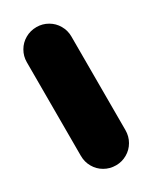

<svg xmlns="http://www.w3.org/2000/svg" viewBox="-98 -342 296 373"><g transform="rotate(-30 50.0 -155.0)"><path d="M0 -50.3H100V-260.3H0ZM50.3 -100Q36.3 -100 24.8 -93.3Q13.3 -86.7 6.7 -75.2Q0 -63.7 0 -50.3Q0 -36.3 6.7 -24.8Q13.3 -13.3 24.8 -6.7Q36.3 0 50.3 0Q63.7 0 75.2 -6.7Q86.7 -13.3 93.3 -24.8Q100 -36.3 100 -50.3Q100 -63.7 93.3 -75.2Q86.7 -86.7 75.2 -93.3Q63.7 -100 50.3 -100ZM50.3 -310Q36.3 -310 24.8 -303.3Q13.3 -296.7 6.7 -285.2Q0 -273.7 0 -260.3Q0 -246.3 6.7 -234.8Q13.3 -223.3 24.8 -216.7Q36.3 -210 50.3 -210Q63.7 -210 75.2 -216.7Q86.7 -223.3 93.3 -234.8Q100 -246.3 100 -260.3Q100 -273.7 93.3 -285.2Q86.7 -296.7 75.2 -303.3Q63.7 -310 50.3 -310Z"/></g></svg>

Font: Wavefont Thin
Style: Regular
Weight: 100
Monospace: yes
Version: Version 3.005;gftools[0.9.33]